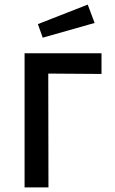

<svg xmlns="http://www.w3.org/2000/svg" viewBox="-20 -816 501 836"><path d="M87 0V-584H190L191 0ZM137 -584H422V-494L136 -496ZM166 -652 145 -711 362 -796 392 -716Z"/></svg>

Font: Ruda SemiBold
Style: Regular
Weight: 600
Designer: Mariela Monsalve and Angelina Sanchez
Foundry: Mariela Monsalve and Angelina Sanchez
Version: Version 2.001